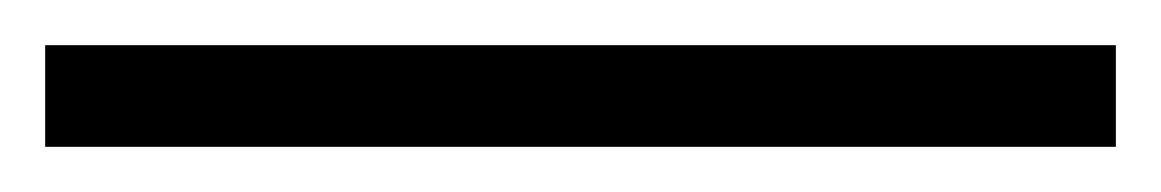

<svg xmlns="http://www.w3.org/2000/svg" viewBox="-23 -825 514 85"><path d="M471 -760V-805H-3V-760Z"/></svg>

Font: Noto Sans Gujarati SemiCondensed Light
Style: Regular
Weight: 300
Width: 4
Designer: Jelle Bosma - Monotype Design Team, Universal Thirst
Foundry: Monotype Imaging Inc.
Version: Version 2.106